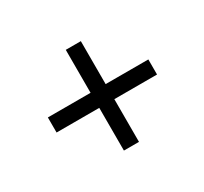

<svg xmlns="http://www.w3.org/2000/svg" viewBox="-93 -563 705 662"><g transform="rotate(-30 260.0 -232.5)"><path d="M290 -262V-433H230V-262H60V-202H230V-32H290V-202H460V-262Z"/></g></svg>

Font: Libertinus Sans
Style: Bold
Weight: 700
Designer: Philipp H. Poll, Khaled Hosny
Foundry: Caleb Maclennan
Version: Version 7.050;RELEASE